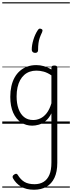

<svg xmlns="http://www.w3.org/2000/svg" viewBox="-20 -1095 638 1699"><path d="M281 584Q212 584 166.5 556.5Q121 529 95 483Q90 473 92 465Q94 457 106 449Q118 441 125.5 443Q133 445 138 454Q163 495 197 515Q231 535 286 535Q332 535 365.5 514.5Q399 494 417 452Q435 410 435 343V-92Q412 -47 382.5 -23.5Q353 0 322.5 8.5Q292 17 265 17Q210 17 166 -12Q122 -41 96.5 -98Q71 -155 71 -238Q71 -288 80.5 -331Q90 -374 109 -408.5Q128 -443 156 -467.5Q184 -492 220.5 -505.5Q257 -519 301 -519Q335 -519 368.5 -509.5Q402 -500 435 -480V-496Q435 -506 441 -510.5Q447 -515 461 -515Q475 -515 481 -510.5Q487 -506 487 -496V346Q487 425 462 478Q437 531 391 557.5Q345 584 281 584ZM274 -33Q306 -33 336.5 -47Q367 -61 392.5 -93Q418 -125 435 -181V-428Q400 -452 367 -461Q334 -470 302 -470Q270 -470 243 -460.5Q216 -451 194.5 -432Q173 -413 158 -385.5Q143 -358 135 -322Q127 -286 127 -242Q127 -180 143.5 -133Q160 -86 192.5 -59.5Q225 -33 274 -33ZM345 -839Q355 -835 356 -828.5Q357 -822 352 -809Q340 -784 332 -761.5Q324 -739 320.5 -713Q317 -687 317 -652Q317 -641 311 -634Q305 -627 291 -627Q277 -627 269 -635Q261 -643 261 -655Q261 -696 275.5 -743.5Q290 -791 313 -826Q320 -837 326.5 -840.5Q333 -844 345 -839ZM0 555H598V565H0ZM0 -20H598V0H0ZM0 -505H598V-500H0ZM0 -1075H598V-1065H0Z"/></svg>

Font: Playwrite AR Guides
Style: Regular
Weight: 400
Designer: Veronika Burian, José Scaglione
Foundry: TypeTogether
Version: Version 1.003